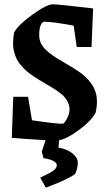

<svg xmlns="http://www.w3.org/2000/svg" viewBox="-20 -636 489 883"><path d="M262.2 -356Q327.6 -317.9 344.2 -305.7Q411.6 -257.8 423.3 -197.8Q425.8 -184.1 425.8 -168.9Q425.8 -144.5 419.9 -118.2Q400.9 -81.1 344.2 -39.1Q287.6 2.9 252 8.8L249 43Q286.6 48.8 312.3 68.8Q337.9 88.9 337.9 112.8Q337.9 137.2 326.2 163.1Q299.8 186 190.9 227.1L165 181.2Q216.3 156.7 228.5 146.5Q241.2 135.7 241.2 124Q241.2 111.8 222.9 103Q204.6 94.2 180.2 91.8L171.9 61L189.9 8.8Q94.2 2.9 34.2 -2L41 -190.9H108.9L127 -83Q233.9 -66.9 268.1 -66.9Q274.9 -66.9 287.4 -89.6Q299.8 -112.3 299.8 -132.8Q299.8 -148.4 293.2 -163.1Q286.6 -177.7 278.3 -188Q270 -198.2 252.7 -210.9Q235.4 -223.6 223.9 -230.7Q212.4 -237.8 189.9 -251Q168.9 -263.2 159.2 -269Q149.4 -274.9 130.1 -288.1Q110.8 -301.3 101.1 -310.3Q91.3 -319.3 77.6 -334.5Q64 -349.6 57.1 -363.8Q50.3 -377.9 45.2 -396.7Q40 -415.5 40 -436Q40 -462.9 44.9 -486.8Q63.5 -521.5 129.2 -568.8Q194.8 -616.2 223.1 -616.2Q247.6 -616.2 408.2 -597.2L400.9 -419.9H333L318.8 -518.1Q220.7 -536.1 185.1 -536.1Q174.3 -536.1 167.2 -520.3Q160.2 -504.4 160.2 -475.1Q160.2 -455.1 167.7 -438.2Q175.3 -421.4 191.2 -406.5Q207 -391.6 222.4 -380.9Q237.8 -370.1 262.2 -356Z"/></svg>

Font: Grenze SemiBold
Style: Regular
Weight: 600
Designer: Renata Polastri
Foundry: Omnibus-Type
Version: Version 1.002;PS 001.002;hotconv 1.0.88;makeotf.lib2.5.64775